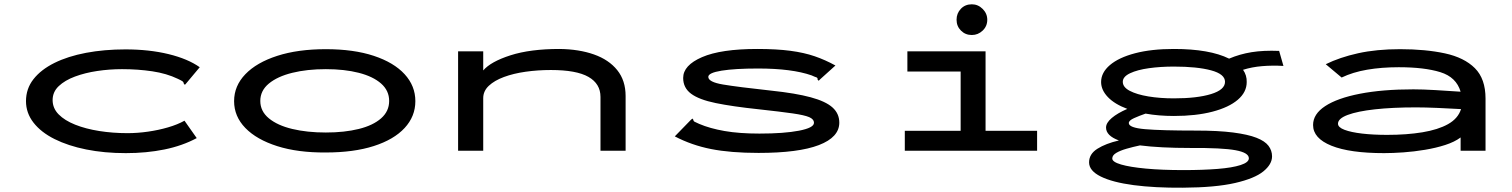

<svg xmlns="http://www.w3.org/2000/svg" viewBox="-20 -702 7040 894"><path d="M566 11Q466 11 381.5 -6Q297 -23 234 -54.5Q171 -86 136 -131Q101 -176 101 -231Q101 -289 136 -333.5Q171 -378 233.5 -409Q296 -440 380.5 -456Q465 -472 564 -472Q675 -472 765 -450Q855 -428 910 -389L848 -315L841 -307L836 -312Q835 -320 829 -324Q823 -328 808 -335Q756 -360 689 -370Q622 -380 548 -380Q490 -380 433 -371.5Q376 -363 329 -345.5Q282 -328 253.5 -301Q225 -274 225 -236Q225 -198 253 -169.5Q281 -141 330 -121.5Q379 -102 442 -92Q505 -82 574 -82Q620 -82 669 -89Q718 -96 762.5 -109Q807 -122 839 -140L896 -59Q829 -23 745.5 -6Q662 11 566 11Z M1497 8Q1367 9 1271 -21.5Q1175 -52 1122.5 -106Q1070 -160 1070 -231Q1070 -302 1122.5 -356.5Q1175 -411 1271 -442Q1367 -473 1497 -473Q1627 -473 1720.5 -442Q1814 -411 1864 -356.5Q1914 -302 1914 -231Q1914 -160 1864 -106Q1814 -52 1720.5 -22Q1627 8 1497 8ZM1497 -85Q1584 -85 1650.5 -101.5Q1717 -118 1754.5 -151Q1792 -184 1792 -232Q1792 -280 1754.5 -313Q1717 -346 1650.5 -363Q1584 -380 1497 -380Q1410 -380 1341 -363Q1272 -346 1232 -313Q1192 -280 1192 -232Q1192 -184 1232 -151Q1272 -118 1341 -101.5Q1410 -85 1497 -85Z M2113 0V-463H2230V-374Q2265 -415 2357 -444.5Q2449 -474 2585 -474Q2676 -473 2745.5 -448.5Q2815 -424 2854 -375.5Q2893 -327 2893 -255V0H2776V-251Q2776 -312 2720 -344Q2664 -376 2545 -376Q2484 -376 2427.5 -368Q2371 -360 2326.5 -343.5Q2282 -327 2256 -302.5Q2230 -278 2230 -245V0Z M3512 10Q3382 10 3291 -8Q3200 -26 3122 -67L3196 -143L3204 -150L3208 -145Q3209 -137 3215.5 -134.5Q3222 -132 3236 -125Q3285 -104 3353.5 -92Q3422 -80 3516 -80Q3631 -80 3700.5 -93.5Q3770 -107 3770 -130Q3770 -147 3748 -156.5Q3726 -166 3670.5 -174Q3615 -182 3514 -193Q3391 -206 3313 -222Q3235 -238 3198 -265.5Q3161 -293 3161 -339Q3161 -398 3249 -436Q3337 -474 3506 -474Q3596 -474 3660 -465.5Q3724 -457 3773.5 -440Q3823 -423 3870 -397L3799 -333L3792 -326L3787 -331Q3788 -340 3781 -342Q3774 -344 3759 -351Q3667 -383 3510 -383Q3402 -383 3340 -373Q3278 -363 3278 -344Q3278 -320 3346.5 -308.5Q3415 -297 3571 -280Q3685 -268 3755 -249Q3825 -230 3856.5 -201.5Q3888 -173 3888 -131Q3888 -63 3793 -26.5Q3698 10 3512 10Z M4193 0V-93H4453V-369H4205V-463H4569V-93H4809V0ZM4505 -539Q4475 -539 4454.5 -559.5Q4434 -580 4434 -610Q4434 -640 4454 -661Q4474 -682 4505 -682Q4534 -682 4555.5 -660.5Q4577 -639 4577 -610Q4577 -580 4555.5 -559.5Q4534 -539 4505 -539Z M5446 -162Q5375 -162 5314 -173Q5285 -163 5260.5 -152Q5236 -141 5236 -129Q5236 -107 5312 -100.5Q5388 -94 5548 -94Q5653 -94 5722 -85Q5791 -76 5830.5 -60.5Q5870 -45 5886.5 -23Q5903 -1 5903 26Q5903 63 5862.5 96Q5822 129 5731 150Q5640 171 5488 172Q5357 173 5258.5 160Q5160 147 5105.5 120Q5051 93 5051 54Q5051 15 5090 -9.5Q5129 -34 5190 -48Q5130 -70 5130 -108Q5130 -130 5156.5 -152.5Q5183 -175 5229 -195Q5170 -217 5138.5 -250Q5107 -283 5107 -320Q5107 -364 5148 -399Q5189 -434 5265 -454Q5341 -474 5446 -474Q5612 -474 5703 -429Q5752 -450 5807.5 -459Q5863 -468 5936 -465L5956 -395Q5904 -398 5856.5 -394Q5809 -390 5768 -377Q5786 -351 5785 -320Q5785 -273 5743.5 -237.5Q5702 -202 5625.5 -182Q5549 -162 5446 -162ZM5446 -244Q5554 -244 5619 -264Q5684 -284 5684 -321Q5684 -357 5619 -374.5Q5554 -392 5446 -392Q5384 -392 5330 -384.5Q5276 -377 5242 -361Q5208 -345 5208 -321Q5208 -296 5240.5 -279Q5273 -262 5327 -253Q5381 -244 5446 -244ZM5159 36Q5159 52 5200 64Q5241 76 5315.5 83Q5390 90 5490 90Q5581 90 5649.5 84.5Q5718 79 5756.5 66.5Q5795 54 5795 35Q5795 9 5733 -2.5Q5671 -14 5522 -13Q5453 -13 5394 -16Q5335 -19 5288 -25Q5255 -18 5225.5 -9.5Q5196 -1 5177.5 10Q5159 21 5159 36Z M6425 11Q6265 11 6179.5 -23.5Q6094 -58 6094 -120Q6094 -171 6150.5 -208Q6207 -245 6312 -265.5Q6417 -286 6561 -286Q6605 -286 6664 -282.5Q6723 -279 6781 -275Q6761 -343 6686.5 -366Q6612 -389 6493 -389Q6413 -389 6346 -377.5Q6279 -366 6227 -341L6153 -403Q6218 -435 6303.5 -454Q6389 -473 6499 -473Q6618 -473 6708 -453.5Q6798 -434 6847.5 -384.5Q6897 -335 6897 -243V0H6781V-62Q6753 -41 6709.5 -27Q6666 -13 6615 -4.5Q6564 4 6514.5 7.5Q6465 11 6425 11ZM6210 -126Q6210 -109 6240.5 -97.5Q6271 -86 6322.5 -80Q6374 -74 6439 -74Q6530 -74 6603 -86Q6676 -98 6722.5 -124Q6769 -150 6783 -194Q6731 -197 6673.5 -199.5Q6616 -202 6573 -202Q6464 -202 6382.5 -193Q6301 -184 6255.5 -167Q6210 -150 6210 -126Z"/></svg>

Font: Inconsolata UltraExpanded SemiBold
Style: Regular
Weight: 600
Width: 9
Monospace: yes
Designer: Raph Levien, Cyreal, Brenton Simpson
Foundry: Raph Levien, Cyreal, Google
Version: Version 3.001; ttfautohint (v1.8.2.53-6de2)